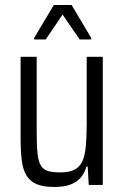

<svg xmlns="http://www.w3.org/2000/svg" viewBox="-20 -736 494 764"><path d="M196 8Q153 8 126.5 -3Q100 -14 85.5 -37.5Q71 -61 66.5 -98.5Q62 -136 62 -187V-510H126V-207Q126 -155 129.5 -123.5Q133 -92 143.5 -76Q154 -60 172.5 -55Q191 -50 221 -50Q257 -50 278.5 -62Q300 -74 309.5 -98.5Q319 -123 322 -159.5Q325 -196 325 -245V-510H389V0H333L329 -73H324Q316 -46 300 -28Q284 -10 258.5 -1Q233 8 196 8ZM116 -579V-585L194 -716H265L343 -585V-579H297L229 -678L162 -579Z"/></svg>

Font: Saira Condensed
Style: Regular
Weight: 400
Width: 3
Designer: Hector Gatti with collaboration of the Omnibus-Type team
Foundry: Omnibus-Type
Version: Version 1.101